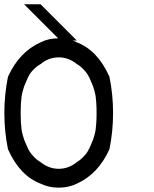

<svg xmlns="http://www.w3.org/2000/svg" viewBox="-20 -853 707 883"><path d="M333.3 -8.3Q295.8 10 250 10Q204.2 10 166.7 -8.3Q70.8 -45 16.7 -166.7Q0 -248.3 0 -333.3Q0 -418.3 16.7 -500Q68.3 -614.2 166.7 -658.3Q202.5 -676.7 247.5 -676.7L90.8 -833.3H166.7L333.3 -666.7H313.3Q324.2 -663.3 333.3 -658.3Q429.2 -621.7 483.3 -500Q500 -418.3 500 -333.3Q500 -248.3 483.3 -166.7Q431.7 -52.5 333.3 -8.3ZM333.3 -107.5Q348.3 -115.8 365.4 -133.8Q382.5 -151.7 388.3 -166.7H389.2Q391.7 -172.5 398.8 -188.8Q405.8 -205 407.9 -210.4Q410 -215.8 414.2 -230.8Q418.3 -245.8 420 -257.5Q421.7 -269.2 422.9 -289.2Q424.2 -309.2 424.2 -333.3Q424.2 -357.5 422.9 -377.5Q421.7 -397.5 420 -409.2Q418.3 -420.8 414.2 -435.8Q410 -450.8 407.9 -456.2Q405.8 -461.7 398.8 -477.9Q391.7 -494.2 389.2 -500H388.3Q382.5 -514.2 365.8 -532.1Q349.2 -550 333.3 -558.3Q295.8 -589.2 250 -589.2Q204.2 -589.2 166.7 -558.3Q150.8 -550 133.3 -532.1Q115.8 -514.2 110.8 -500H110Q107.5 -494.2 100.4 -477.9Q93.3 -461.7 91.2 -456.2Q89.2 -450.8 85 -435.8Q80.8 -420.8 79.2 -409.2Q77.5 -397.5 76.2 -377.5Q75 -357.5 75 -333.3Q75 -309.2 76.2 -289.2Q77.5 -269.2 79.2 -257.5Q80.8 -245.8 85 -230.8Q89.2 -215.8 91.2 -210.4Q93.3 -205 100.4 -188.8Q107.5 -172.5 110 -166.7H110.8Q116.7 -152.5 133.8 -134.2Q150.8 -115.8 166.7 -107.5Q204.2 -76.7 250 -76.7Q295.8 -76.7 333.3 -107.5Z"/></svg>

Font: 0xA000-Mono
Style: Mono
Weight: 400
Version: Version 0.1